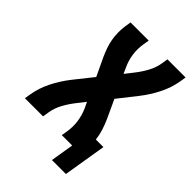

<svg xmlns="http://www.w3.org/2000/svg" viewBox="-250 -847 1100 1100"><g transform="rotate(45 300.0 -297.0)"><path d="M494 141H381L404 0H320L326 -37Q333 -80 327 -121.5Q321 -163 305 -199L287 -237L248 -187Q221 -153 200.5 -115Q180 -77 174 -37L168 0H21L27 -37Q37 -97 65.5 -154Q94 -211 134 -262L224 -375L172 -485Q161 -509 152 -534.5Q143 -560 138 -586.5Q133 -613 132.5 -641.5Q132 -670 136 -698L142 -735H289L283 -698Q276 -655 282 -613.5Q288 -572 305 -536L322 -498L361 -548Q388 -582 408.5 -620Q429 -658 435 -698L441 -735H588L582 -698Q572 -638 543.5 -581Q515 -524 475 -473L386 -360L437 -250Q451 -219 461.5 -186.5Q472 -154 476 -120H537Z"/></g></svg>

Font: Iosevka Curly Heavy Extended
Style: Italic
Weight: 900
Width: 7
Italic angle: -9°
Monospace: yes
Designer: Belleve Invis
Foundry: Belleve Invis
Version: Version 11.1.0; ttfautohint (v1.8.3)